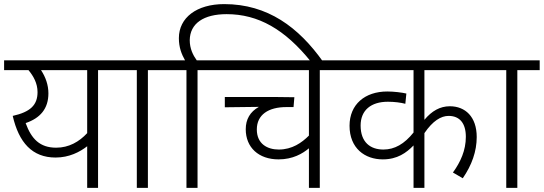

<svg xmlns="http://www.w3.org/2000/svg" viewBox="-20 -916 2651 936"><path d="M568 -622H0V-574H119C143 -545 163 -510 163 -467C163 -403 127 -370 42 -351C72 -221 137 -148 251 -148C317 -148 369 -175 405 -203V0H458V-574H568ZM105 -316C176 -340 216 -386 216 -461C216 -502 202 -541 180 -574H405V-267C366 -225 316 -196 254 -196C174 -196 133 -239 105 -316Z M701 -574H810V-622H553V-574H647V0H701Z M889 -574V0H943V-574H1052V-622H939C921 -647 905 -679 905 -720C906 -802 973 -847 1085 -847C1239 -847 1369 -773 1496 -615H1555C1436 -783 1285 -896 1073 -896C939 -896 852 -830 852 -730C852 -685 865 -652 882 -622H795V-574Z M1649 -574V-622H1037V-574H1486V-255C1451 -220 1404 -187 1339 -187C1284 -187 1232 -214 1232 -285C1232 -357 1289 -394 1376 -394H1411L1415 -442C1401 -442 1366 -443 1333 -443H1076V-393L1242 -395C1199 -371 1178 -334 1178 -286C1178 -197 1241 -139 1338 -139C1407 -139 1455 -167 1486 -193V0H1539V-574Z M2369 -574V-622H1634V-574H1996V-270C1951 -214 1904 -187 1849 -187C1786 -187 1738 -222 1738 -304C1738 -379 1789 -420 1871 -420C1902 -420 1934 -416 1956 -410L1961 -460C1940 -465 1900 -470 1868 -470C1759 -470 1684 -407 1684 -303C1684 -193 1759 -139 1846 -139C1917 -139 1961 -171 1996 -207V0H2049V-267C2090 -327 2130 -351 2167 -351C2221 -351 2251 -315 2251 -249C2251 -183 2225 -126 2188 -75L2236 -47C2280 -111 2304 -178 2304 -248C2304 -347 2248 -398 2173 -398C2125 -398 2085 -375 2049 -332V-574Z M2502 -574H2611V-622H2354V-574H2448V0H2502Z"/></svg>

Font: Noto Sans Devanagari UI Light
Style: Regular
Weight: 300
Designer: Jelle Bosma - Monotype Design Team
Foundry: Monotype Imaging Inc.
Version: Version 2.004